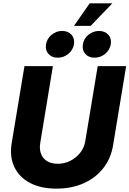

<svg xmlns="http://www.w3.org/2000/svg" viewBox="-20 -1126 780 1157"><path d="M320.3 10.7Q225.6 10.7 160.4 -23.9Q95.2 -58.6 66.2 -120.4Q37.1 -182.1 50.3 -262.7L127.4 -727.5H298.8L222.7 -265.6Q216.3 -227.5 227.3 -199Q238.3 -170.4 263.9 -154.8Q289.6 -139.2 327.6 -139.2Q370.1 -139.2 405.5 -157.7Q440.9 -176.3 464.6 -207.3Q488.3 -238.3 494.1 -276.9L568.8 -727.5H740.2L661.6 -251.5Q648.4 -170.9 601.8 -111.8Q555.2 -52.7 482.9 -21Q410.6 10.7 320.3 10.7ZM549.8 -778.3Q513.7 -778.3 493.7 -801.5Q473.6 -824.7 479.5 -858.9Q484.9 -893.6 512.9 -916.5Q541 -939.5 576.7 -939.5Q612.3 -939.5 632.8 -916.5Q653.3 -893.6 647.5 -858.9Q641.6 -824.7 613.5 -801.5Q585.4 -778.3 549.8 -778.3ZM327.6 -778.3Q292 -778.3 271.7 -801.5Q251.5 -824.7 257.3 -858.9Q263.2 -893.6 291 -916.5Q318.8 -939.5 354.5 -939.5Q390.6 -939.5 410.9 -916.5Q431.2 -893.6 425.8 -858.9Q419.9 -824.7 391.8 -801.5Q363.8 -778.3 327.6 -778.3ZM425.8 -970.2 520.5 -1106H657.2L526.4 -970.2Z"/></svg>

Font: Inter 24pt ExtraBold
Style: Italic
Weight: 800
Italic angle: -9.3988°
Designer: Rasmus Andersson
Foundry: rsms
Version: Version 4.001;git-66647c0bb